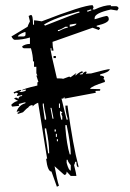

<svg xmlns="http://www.w3.org/2000/svg" viewBox="-20 -710 494 730"><path d="M315.4 -666Q323.2 -669.9 327.1 -669.9V-673.8H323.2Q315.4 -669.9 311.5 -669.9V-666ZM150.4 -612.3Q275.4 -662.1 282.2 -662.1V-666H278.3Q188.5 -642.6 146.5 -616.2Q150.4 -616.2 150.4 -612.3ZM245.1 -608.4Q270.5 -612.3 270.5 -620.1Q265.6 -620.1 245.1 -616.2ZM204.1 -591.8Q227.5 -604.5 237.3 -604.5V-608.4H228.5Q208 -595.7 200.2 -595.7V-591.8ZM68.4 -571.3Q77.1 -571.3 77.1 -579.1V-587.9H73.2Q47.9 -578.1 47.9 -571.3ZM155.3 -254.9V-262.7Q146.5 -303.7 146.5 -316.4H142.6V-308.6L150.4 -254.9ZM208 -299.8V-316.4H204.1V-299.8ZM183.6 -258.8 175.8 -299.8H171.9L179.7 -258.8ZM216.8 -254.9V-267.6Q212.9 -275.4 212.9 -279.3Q216.8 -279.3 216.8 -283.2L208 -288.1V-275.4L212.9 -254.9ZM249 -123Q249 -161.1 233.4 -234.4H228.5V-225.6Q233.4 -161.1 245.1 -123ZM167 -127Q167 -168.9 155.3 -221.7H150.4V-213.9L163.1 -127ZM192.4 -210V-217.8H187.5V-210ZM196.3 -189.5V-201.2H192.4V-189.5ZM200.2 -172.9V-180.7H196.3V-172.9ZM249 -61.5V-82Q237.3 -95.7 237.3 -102.5H233.4V-90.8Q241.2 -61.5 249 -61.5ZM192.4 -489.3H183.6V-497.1H192.4ZM196.3 0 175.8 -57.6Q161.1 -57.6 155.3 -106.4H159.2L125 -319.3Q112.3 -314.5 105.5 -306.6L103.5 -305.7L104.5 -310.5Q92.8 -310.5 86.9 -300.8Q82 -298.8 67.4 -283.2L46.9 -276.4L47.9 -283.2H52.7L53.7 -288.1Q48.8 -285.2 43 -285.2Q51.8 -310.5 76.2 -317.4L77.1 -321.3Q74.2 -321.3 50.8 -314.5Q52.7 -311.5 52.7 -307.6L27.3 -304.7Q23.4 -305.7 23.4 -312.5Q37.1 -325.2 48.8 -326.2L33.2 -335L40 -338.9Q44.9 -338.9 49.8 -334Q51.8 -344.7 63.5 -344.7L64.5 -348.6L43.9 -344.7Q45.9 -351.6 48.8 -355.5Q42 -355.5 42 -358.4L36.1 -354.5Q32.2 -354.5 32.2 -359.4Q51.8 -368.2 60.5 -368.2L59.6 -364.3H54.7V-361.3L62.5 -360.4L77.1 -364.3L78.1 -370.1L62.5 -366.2Q66.4 -372.1 122.1 -384.8V-394.5Q122.1 -398.4 126 -398.4L118.2 -422.9H122.1L118.2 -431.6V-456.1H109.4V-476.6H105.5Q105.5 -499 97.7 -526.4H73.2Q64.5 -526.4 64.5 -534.2Q77.1 -543 93.8 -543V-567.4Q64.5 -558.6 36.1 -558.6Q30.3 -558.6 23.4 -571.3L85 -608.4Q85 -611.3 93.8 -628.9L88.9 -649.4L97.7 -653.3Q105.5 -653.3 105.5 -616.2H109.4V-632.8Q114.3 -632.8 138.7 -628.9Q296.9 -690.4 332 -690.4L335.9 -682.6L332 -673.8H339.8Q375 -690.4 401.4 -690.4V-686.5H421.9Q430.7 -684.6 430.7 -677.7L425.8 -669.9L401.4 -673.8Q339.8 -660.2 339.8 -641.6V-636.7Q380.9 -649.4 384.8 -649.4Q393.6 -648.4 393.6 -636.7Q393.6 -623 347.7 -612.3V-608.4Q360.4 -608.4 360.4 -599.6Q356.4 -599.6 356.4 -595.7L332 -604.5L179.7 -550.8Q179.7 -534.2 183.6 -517.6H175.8V-526.4H171.9Q171.9 -513.7 196.3 -412.1Q216.8 -412.1 219.7 -410.2L243.2 -418.9L248 -416L270.5 -432.6Q268.6 -427.7 265.6 -423.8H268.6Q280.3 -435.5 293 -439.5L294.9 -433.6L284.2 -429.7L283.2 -426.8L293.9 -427.7Q295.9 -435.5 307.6 -438.5L309.6 -433.6Q306.6 -432.6 306.6 -429.7L326.2 -430.7Q387.7 -447.3 397.5 -447.3Q395.5 -435.5 361.3 -427.7L360.4 -422.9Q376 -421.9 376 -415L373 -409.2Q378.9 -409.2 378.9 -398.4Q326.2 -381.8 322.3 -372.1L361.3 -371.1L360.4 -365.2L343.8 -364.3L342.8 -361.3L344.7 -357.4L225.6 -335V-339.8Q221.7 -339.8 220.7 -335H213.9L233.4 -254.9H237.3V-258.8Q228.5 -287.1 228.5 -308.6H237.3V-303.7Q257.8 -154.3 278.3 -78.1V-74.2Q270.5 -74.2 270.5 -94.7H265.6Q265.6 -89.8 261.7 -82Q270.5 -46.9 270.5 -41H249L233.4 -57.6Q233.4 -44.9 224.6 -44.9L187.5 -78.1Q196.3 -27.3 204.1 -3.9Z"/></svg>

Font: Blackcraft
Style: Regular
Weight: 400
Designer: GGBotNet
Foundry: GGBotNet
Version: 1.00